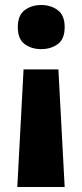

<svg xmlns="http://www.w3.org/2000/svg" viewBox="-20 -574 328 766"><path d="M238 -466Q238 -418 210.5 -398Q183 -378 144 -378Q106 -378 78.5 -398Q51 -418 51 -466Q51 -513 78.5 -533.5Q106 -554 144 -554Q183 -554 210.5 -533.5Q238 -513 238 -466ZM74 -297H213L238 172H49Z"/></svg>

Font: Noto Sans Gujarati ExtraBold
Style: Regular
Weight: 800
Designer: Jelle Bosma - Monotype Design Team, Universal Thirst
Foundry: Monotype Imaging Inc.
Version: Version 2.106; ttfautohint (v1.8.4.7-5d5b)